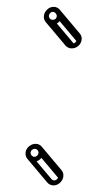

<svg xmlns="http://www.w3.org/2000/svg" viewBox="-20 -484 265 576"><path d="M95.4 -24.5C94.4 -18.3 88.9 -13.5 83.6 -13.5C76.7 -13.5 70.7 -20.5 71.9 -27.5C72.7 -32.8 78.2 -37.5 84.4 -37.5C90.9 -37.5 96.4 -31 95.4 -24.5ZM81.3 1.5C95.8 1.5 108.2 -10.9 110.4 -24.5C112.8 -39.5 101.9 -52.5 86.8 -52.5C73.3 -52.5 59.1 -42.1 56.9 -27.5C54.4 -11.9 65.7 1.5 81.3 1.5ZM150.3 -434.5C149.4 -428.5 144.8 -424.5 138.2 -424.5C131.4 -424.5 125.7 -430.7 126.8 -437.5C127.8 -443.8 133.2 -448.5 138.5 -448.5C144.7 -448.5 151.3 -440.9 150.3 -434.5ZM135.8 -409.5C150 -409.5 163.1 -420.1 165.3 -434.5C167.7 -449.8 155.9 -463.5 140.9 -463.5C126.3 -463.5 113.9 -451.1 111.8 -437.5C109.4 -422.1 120.6 -409.5 135.8 -409.5ZM130.9 -411.7 190.4 -341 202.7 -351.6 143.2 -422.3ZM151.7 -429.2 211.2 -358.5 223.5 -369.1 164 -439.8ZM96.7 -19.2 156.2 51.5 168.5 40.9 109 -29.8ZM92.8 -33.5 152.3 37.2C154.5 39.8 155.4 43.1 154.9 46.2C153.9 52.5 148.5 57.2 143.2 57.2C139.8 57.2 136.5 55.6 134.2 52.9L74.6 -17.8L62.4 -7.2L121.9 63.5C126.2 68.7 132.9 72.2 140.8 72.2C155.3 72.2 167.8 59.8 169.9 46.2C171.1 38.5 168.8 31.6 164.6 26.6L105.1 -44.1ZM147.3 -443.9 206.8 -373.2C209.3 -370.3 210.3 -366.7 209.8 -363.8C208.9 -357.8 204.3 -353.8 197.8 -353.8C194.2 -353.8 191 -355.3 188.8 -357.9L129.3 -428.6L117 -418L176.5 -347.3C180.8 -342.2 187.5 -338.8 195.4 -338.8C209.5 -338.8 222.6 -349.4 224.8 -363.8C226.1 -371.7 223.4 -378.7 219.1 -383.8L159.6 -454.5Z"/></svg>

Font: CiSf OpenHand
Style: GlsObl
Weight: 400
Foundry: Cannot Into Space Fonts
Version: Version 0.7892